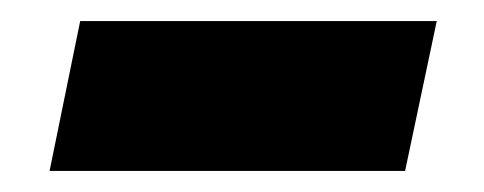

<svg xmlns="http://www.w3.org/2000/svg" viewBox="-20 -361 459 182"><path d="M27 -199 56 -341H394L364 -199Z"/></svg>

Font: Mona Sans ExtraLight ExtraBold
Style: Italic
Weight: 800
Italic angle: -11.6951°
Version: Version 2.000